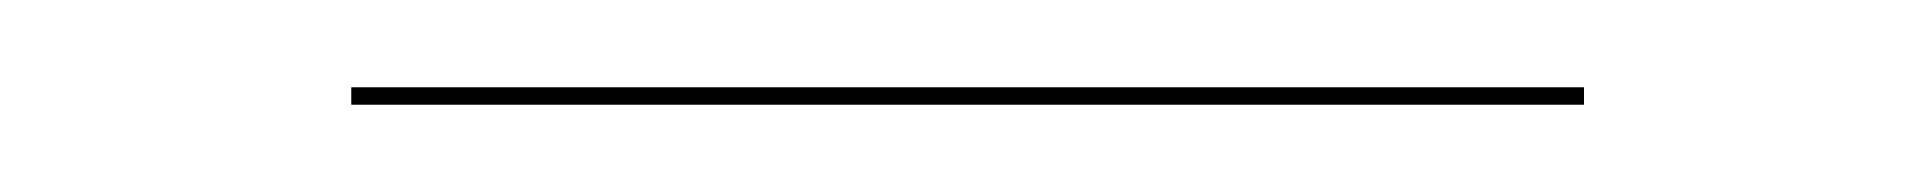

<svg xmlns="http://www.w3.org/2000/svg" viewBox="-20 -497 441 44"><path d="M60.5 -477V-473H343V-477Z"/></svg>

Font: Bodoni* 36pt Fatface
Style: Regular
Weight: 900
Version: Version 2.3